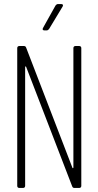

<svg xmlns="http://www.w3.org/2000/svg" viewBox="-20 -927 485 947"><path d="M282 -907H266C261 -907 257 -904 254 -900L192 -789C188 -782 191 -777 199 -777H210C215 -777 219 -780 222 -784L289 -895C293 -902 290 -907 282 -907ZM342 -690V-101C342 -97 338 -96 337 -100L109 -692C107 -698 103 -700 98 -700H75C69 -700 65 -696 65 -690V-10C65 -4 69 0 75 0H94C100 0 104 -4 104 -10V-596C104 -600 108 -601 109 -597L336 -8C338 -2 342 0 347 0H371C377 0 381 -4 381 -10V-690C381 -696 377 -700 371 -700H352C346 -700 342 -696 342 -690Z"/></svg>

Font: Barlow Condensed ExtraLight
Style: Regular
Weight: 275
Width: 3
Designer: Jeremy Tribby
Foundry: Tribby Type
Version: Version 1.422;hotconv 1.0.109;makeotfexe 2.5.65596